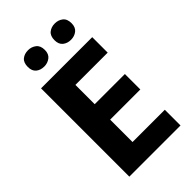

<svg xmlns="http://www.w3.org/2000/svg" viewBox="-273 -1010 1098 1098"><g transform="rotate(-45 276.0 -460.5)"><path d="M499 0H85V-714H499V-589H238V-433H482V-308H238V-127H499ZM118 -854Q118 -889 137.5 -905Q157 -921 187 -921Q214 -921 235 -905Q256 -889 256 -854Q256 -821 235 -805Q214 -789 187 -789Q157 -789 137.5 -805Q118 -821 118 -854ZM334 -854Q334 -889 354 -905Q374 -921 403 -921Q431 -921 451.5 -905Q472 -889 472 -854Q472 -821 451.5 -805Q431 -789 403 -789Q374 -789 354 -805Q334 -821 334 -854Z"/></g></svg>

Font: Noto Sans Thai Looped
Style: Bold
Weight: 700
Designer: Sasikarn Vongin, Ben Mitchell
Foundry: The Fontpad Ltd
Version: Version 1.001; ttfautohint (v1.8.4.7-5d5b)